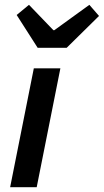

<svg xmlns="http://www.w3.org/2000/svg" viewBox="-20 -775 430 795"><path d="M22 0H132L230 -492H120ZM136 -577H256L390 -709L350 -755L205 -650H201L100 -755L49 -713Z"/></svg>

Font: Source Sans Pro Semibold
Style: Italic
Weight: 600
Italic angle: -11°
Designer: Paul D. Hunt
Foundry: Adobe Systems Incorporated
Version: Version 3.006;hotconv 1.0.111;makeotfexe 2.5.65597